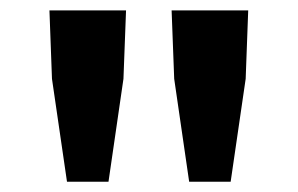

<svg xmlns="http://www.w3.org/2000/svg" viewBox="-20 -706 577 372"><path d="M109.8 -353.9 80.7 -553.3 75.8 -685.8H224.2L219.2 -553.3L190.2 -353.9ZM346.5 -353.9 317.5 -553.3 312.5 -685.8H460.9L456 -553.3L426.9 -353.9Z"/></svg>

Font: Source Sans 3
Style: Regular
Weight: 200
Designer: Paul D. Hunt
Foundry: Adobe
Version: Version 3.046;hotconv 1.0.118;makeotfexe 2.5.65603